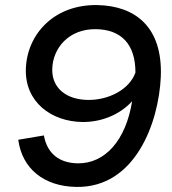

<svg xmlns="http://www.w3.org/2000/svg" viewBox="-20 -729 678 757"><path d="M364 -709C193 -712 87 -594 82 -459C77 -327 182 -250 304 -248C374 -247 449 -273 501 -330C476 -175 394 -84 287 -85C213 -86 166 -124 153 -195L52 -178C67 -65 152 6 281 8C513 12 606 -245 614 -426C622 -623 513 -706 364 -709ZM186 -457C188 -539 251 -615 357 -614C458 -613 514 -555 514 -443C490 -375 407 -334 327 -335C239 -336 184 -384 186 -457Z"/></svg>

Font: Fixel Display Medium
Style: Italic
Weight: 500
Italic angle: -10°
Designer: AlfaBravo + MacPaw
Foundry: Kyrylo Tkachov, Marchela Mozhyna, Serhii Makarenko, Maria Weinstein, Zakhar Kryvoshyya
Version: Version 1.210;Glyphs 3.2 (3217)